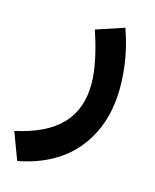

<svg xmlns="http://www.w3.org/2000/svg" viewBox="-105 -355 549 682"><g transform="rotate(15 169.0 -13.5)"><path d="M22.9 264.2 -14.6 163.6Q98.1 139.2 152.6 82Q207 24.9 207 -67.9Q207 -143.6 168.5 -258.3L271.5 -292.5Q308.6 -190.4 308.6 -81.5Q308.6 53.7 235.8 145.5Q162.6 237.3 22.9 264.2Z"/></g></svg>

Font: Vazirmatn UI FD NL Medium
Style: Regular
Weight: 500
Designer: Saber Rastikerdar
Foundry: Saber Rastikerdar
Version: Version 33.003